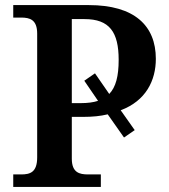

<svg xmlns="http://www.w3.org/2000/svg" viewBox="-20 -734 665 754"><path d="M32 0H376V-49H326C292 -49 262 -56 262 -111V-275H307C343 -275 374 -278 403 -285L467 -194L509 -223L454 -301C553 -338 592 -418 592 -503C592 -634 507 -714 329 -714H32V-665H63C97 -665 126 -657 126 -602V-116C126 -57 98 -49 63 -49H32ZM262 -329V-659H312C410 -659 446 -608 446 -499C446 -435 435 -392 409 -365L353 -446L311 -417L365 -338C347 -332 324 -329 297 -329Z"/></svg>

Font: Noto Serif Semi
Style: Regular
Weight: 600
Designer: Monotype Design Team
Foundry: Monotype Imaging Inc.
Version: Version 1.002